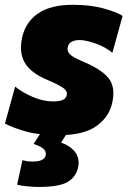

<svg xmlns="http://www.w3.org/2000/svg" viewBox="-30 -534 522 779"><path d="M208.5 14.5Q128.5 14.5 76.2 -0.2Q24 -15 -10 -32.5L31.5 -182.5Q60 -159.5 102.2 -141Q144.5 -122.5 186 -122.5Q208 -122.5 222.2 -127.5Q236.5 -132.5 240.5 -147Q241.5 -150 241.5 -153Q241.5 -165.5 228 -176Q211 -189 164 -209Q94.5 -238 70.5 -279.5Q55 -306 55 -340.5Q55 -359.5 59.5 -380.5Q73 -444 124.2 -479.2Q175.5 -514.5 265 -514.5Q337 -514.5 389 -500.2Q441 -486 467.5 -469.5L426 -320Q396.5 -344 357 -357.8Q317.5 -371.5 292 -371.5Q275 -371.5 261.5 -365Q248 -358.5 245 -343Q244 -339.5 244 -335.5Q244 -325 252 -315.5Q262.5 -303 302.5 -286Q381 -253.5 410 -217.5Q430 -192.5 430 -155Q430 -137.5 425.5 -117.5Q413 -59.5 361.2 -22.5Q309.5 14.5 208.5 14.5ZM127 224.5Q106 224.5 78 221.8Q50 219 39.5 215L61 116Q66 117.5 77.2 119.5Q88.5 121.5 102.5 121.5Q150 121.5 155.5 96Q156 93 156 90Q156 80 148 71.5Q137.5 60.5 106.5 50L159 -31.5H253.5L246 0L218 44.5Q258 59 276.5 85Q289 103.5 289 125.5Q289 134.5 287 144.5Q279 183.5 244.8 204Q210.5 224.5 127 224.5Z"/></svg>

Font: Heraclito ExtraBold
Style: Italic
Weight: 800
Italic angle: -12°
Designer: Kostas Bartsokas (font) & Cristiano Sobral (main changes)
Foundry: Kostas Bartsokas (font) & Cristiano Sobral (main changes)
Version: Version 1.00;July 8, 2020;FontCreator 13.0.0.2655 64-bit